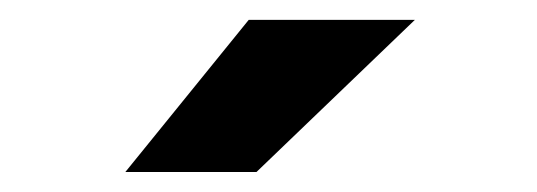

<svg xmlns="http://www.w3.org/2000/svg" viewBox="-20 -751 540 193"><path d="M397 -731 237.8 -578.1H106L230 -731Z"/></svg>

Font: D-DIN-PRO Heavy
Style: Bold
Weight: 900
Designer: Charles Nix
Foundry: CyberFei
Version: Version 1.000;hotconv 1.0.109;makeotfexe 2.5.65596